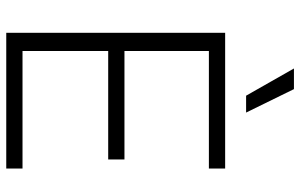

<svg xmlns="http://www.w3.org/2000/svg" viewBox="-193 -767 960 614"><g transform="rotate(90 287.0 -460.0)"><path d="M85 -700H519V-648H143V-378H490V-326H143V-52H519V0H85ZM199 -920H265L340 -767H286Z"/></g></svg>

Font: Chakra Petch Light
Style: Regular
Weight: 300
Designer: Katatrad Aksorn Co.,Ltd.
Foundry: Cadson Demak Co.,Ltd.
Version: Version 1.000; ttfautohint (v1.6)